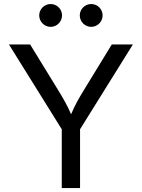

<svg xmlns="http://www.w3.org/2000/svg" viewBox="-20 -953 719 973"><path d="M293 0H385.7V-297.9L653.3 -727.5H546.4L402.8 -492.7C379.4 -454.1 359.9 -420.9 340.3 -374C320.8 -419.4 301.3 -452.6 276.9 -492.7L132.8 -727.5H25.4L293 -297.9ZM442.4 -816.9C474.1 -816.9 500 -843.3 500 -875C500 -906.7 474.1 -932.6 442.4 -932.6C410.2 -932.6 384.3 -906.7 384.3 -875C384.3 -843.3 410.2 -816.9 442.4 -816.9ZM236.8 -816.9C268.6 -816.9 294.4 -843.3 294.4 -875C294.4 -906.7 268.6 -932.6 236.8 -932.6C204.6 -932.6 178.7 -906.7 178.7 -875C178.7 -843.3 204.6 -816.9 236.8 -816.9Z"/></svg>

Font: Raveo
Style: Regular
Weight: 400
Designer: Jakub Foglar, Rasmus Andersson (Inter)
Foundry: Jakubfoglar.com
Version: Version 1.100;Glyphs 3.2.3 (3260)